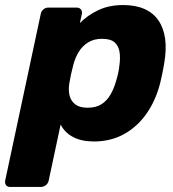

<svg xmlns="http://www.w3.org/2000/svg" viewBox="-33 -550 684 760"><path d="M7 190Q-3.6 190 -9.1 182.8Q-14.5 175.5 -12.5 164.9L128.3 -494.9Q130.3 -505.5 138.8 -512.8Q147.4 -520 158 -520H270.6Q281.2 -520 287.2 -512.8Q293.1 -505.5 291.1 -494.9L283 -458.5Q313.1 -489.4 355.8 -509.7Q398.5 -530 454.2 -530Q503.9 -530 538.7 -514.5Q573.6 -499 594.2 -469.1Q614.9 -439.1 620.7 -395.9Q626.5 -352.6 616.6 -296.7Q613.4 -277.4 609.7 -260Q606 -242.6 601.4 -222.6Q583.6 -152.1 546.7 -99.8Q509.9 -47.5 457.3 -18.8Q404.7 10 339.2 10Q289.7 10 256.6 -7.4Q223.4 -24.8 207 -57.1L159.7 164.9Q157.7 175.5 148.7 182.8Q139.6 190 129 190ZM313.4 -123.6Q347.4 -123.6 369.1 -137.7Q390.8 -151.9 404.4 -175.7Q418.1 -199.6 426.4 -228.9Q431 -243.9 434.6 -260Q438.3 -276.1 439.6 -291.1Q443.9 -320.4 440.2 -344.3Q436.5 -368.1 420.7 -382.3Q404.9 -396.4 370.9 -396.4Q338.2 -396.4 315.4 -381.9Q292.5 -367.4 278.4 -344.1Q264.4 -320.8 257.5 -294.1Q252.2 -274.8 248.3 -256.7Q244.4 -238.6 241.1 -218.6Q237.2 -193.6 242.3 -172.1Q247.4 -150.6 264.7 -137.1Q282.1 -123.6 313.4 -123.6Z"/></svg>

Font: Rubik Light
Style: Italic
Weight: 300
Italic angle: -12°
Designer: Hubert and Fischer
Foundry: Hubert and Fischer
Version: Version 2.300;gftools[0.9.30]